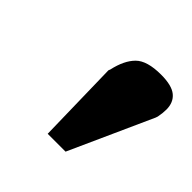

<svg xmlns="http://www.w3.org/2000/svg" viewBox="-95 -799 494 494"><g transform="rotate(45 152.5 -552.0)"><path d="M128 -621 130 -626Q139 -667 160 -688Q181 -709 232 -709Q271 -709 288 -695Q305 -681 305 -655Q305 -642 302 -627L300 -621L198 -395H133Z"/></g></svg>

Font: Taviraj Black
Style: Italic
Weight: 900
Italic angle: -12°
Designer: Katatrad Team
Foundry: CadsonDemak
Version: Version 1.001